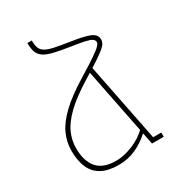

<svg xmlns="http://www.w3.org/2000/svg" viewBox="-186 -865 884 978"><g transform="rotate(-30 256.0 -375.5)"><path d="M155 -761Q155 -734 161 -717.5Q167 -701 184 -690.5Q201 -680 233.5 -673Q266 -666 319 -658Q358 -652 386 -646Q414 -640 431 -632.5Q448 -625 456 -614Q464 -603 464 -588Q464 -578 458 -567Q452 -556 434.5 -541.5Q417 -527 383.5 -505Q350 -483 296 -450Q210 -397 162 -350.5Q114 -304 95 -261Q76 -218 76 -173Q76 -97 111 -56Q146 -15 222 -15Q268 -15 320.5 -36.5Q373 -58 410 -95V-66H407Q370 -32 324 -11Q278 10 222 10Q162 10 123.5 -11Q85 -32 67 -73Q49 -114 49 -173Q49 -224 70.5 -271Q92 -318 143 -366.5Q194 -415 282 -469Q351 -511 384 -534Q417 -557 427.5 -568.5Q438 -580 438 -588Q438 -600 427 -607.5Q416 -615 389 -621Q362 -627 315 -634Q255 -643 218 -652Q181 -661 162 -674.5Q143 -688 136 -708.5Q129 -729 129 -761ZM326 -487 351 -492 448 -5 423 0ZM423 0 443 -25H492V0Z"/></g></svg>

Font: Noto Sans Armenian Thin
Style: Regular
Weight: 250
Version: Version 2.007